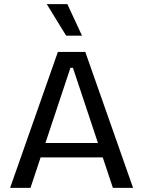

<svg xmlns="http://www.w3.org/2000/svg" viewBox="-20 -912 695 932"><path d="M29 0 261 -660H394L626 0H528L334 -583H322L128 0ZM139 -148V-218H528V-148ZM301 -739 207 -892H307L378 -739Z"/></svg>

Font: Bricolage Grotesque 18pt
Style: Regular
Weight: 400
Version: Version 1.001;gftools[0.9.33.dev8+g029e19f]